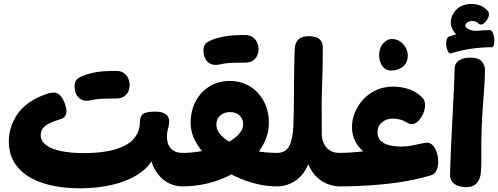

<svg xmlns="http://www.w3.org/2000/svg" viewBox="-20 -964 2577 993"><path d="M393.2 9.8Q281.9 9.8 198.9 -18.1Q115.9 -45.9 70.7 -100.1Q25.6 -154.3 25.6 -233.1Q25.6 -307.8 69.4 -372.4Q113.2 -437 206 -472.6Q221.4 -478.9 234.3 -482.2Q247.2 -485.4 258.1 -485.4Q279.2 -485.4 293.8 -467.4Q308.4 -449.3 316.1 -426.3Q323.7 -403.3 323.7 -387.9Q323.7 -374 316.4 -363Q309.1 -352 290.9 -347Q235.8 -330.4 213.2 -312.3Q190.6 -294.1 190.6 -264.7Q190.6 -235.3 217.2 -214.6Q243.8 -193.9 293.7 -183.1Q343.7 -172.2 414.3 -172.2Q480.4 -172.2 533 -181.5Q585.6 -190.8 623.3 -209.8Q661 -228.9 681.6 -258.9Q702.1 -289 703.4 -329.8Q703.9 -364.9 721.3 -375.8Q738.7 -386.8 786.2 -386.8Q817.3 -386.8 836.3 -373.8Q855.3 -360.9 854.9 -335.7Q854.7 -320 851.8 -309.8Q848.9 -299.7 846.9 -290.1Q840.4 -255.1 846.7 -228.8Q852.9 -202.6 872.7 -187.9Q892.4 -173.3 924.2 -173.3L942.2 -157.3V-13.8L924.2 0Q885.1 0 852.5 -16.8Q819.9 -33.6 797.1 -62.9Q774.2 -92.3 762.8 -129.6Q744.6 -99 710 -73.3Q675.4 -47.7 627.6 -28.9Q579.7 -10.2 520.4 -0.2Q461.1 9.8 393.2 9.8ZM450.7 -445.4Q411.9 -436.9 388.7 -457.6Q365.6 -478.2 365.6 -519.3Q365.6 -548.1 387 -561Q408.4 -573.9 438.4 -582Q477.7 -592.9 516.8 -595.3Q555.9 -597.8 580.9 -597.3Q608.6 -597.1 625.2 -582.8Q641.8 -568.4 647.5 -547.1Q653.2 -525.8 648.3 -504.4Q643.3 -483.1 626.7 -468.9Q610.1 -454.7 582.4 -454.7Q555 -454.7 518.4 -453.7Q481.9 -452.7 450.7 -445.4Z M924 0 906 -10.4V-159L924 -173.3Q970 -173.3 1015.1 -181.2Q1060.1 -189 1100.2 -202.7Q1140.2 -216.3 1171.1 -234.9Q1202 -253.6 1219.8 -275.4Q1237.6 -297.2 1237.6 -320Q1237.6 -340.2 1228.7 -354.7Q1219.9 -369.2 1204.7 -376.8Q1189.4 -384.3 1168.2 -384.3Q1139.2 -384.3 1119.2 -366.7Q1099.1 -349 1099.1 -320Q1099.1 -289.6 1124.5 -263Q1149.9 -236.4 1193.8 -216.3Q1237.7 -196.2 1294.2 -184.8Q1350.7 -173.3 1412.7 -173.3L1430.7 -158.3V-10L1412.7 0Q1350.6 0 1287.3 -18Q1224 -36 1166.4 -67.4Q1108.8 -98.9 1063.6 -140.6Q1018.4 -182.3 992.2 -230.2Q966 -278 966 -328.7Q966 -391.2 992 -440.3Q1018 -489.4 1063.8 -517.4Q1109.7 -545.4 1168.2 -545.4Q1226.8 -545.4 1272.5 -517.3Q1318.2 -489.2 1344.4 -440.1Q1370.7 -391 1370.7 -328.7Q1370.7 -275.4 1346.7 -226.3Q1322.7 -177.2 1280 -136Q1237.3 -94.8 1180.9 -64.1Q1124.4 -33.4 1058.7 -16.7Q992.9 0 924 0ZM1117.2 -630.9Q1078.4 -622.3 1055.3 -643Q1032.1 -663.7 1032.1 -704.8Q1032.1 -733.6 1053.6 -746.4Q1075 -759.3 1105 -767.4Q1144.2 -778.3 1183.3 -780.8Q1222.4 -783.2 1247.4 -782.8Q1275.1 -782.6 1291.7 -768.2Q1308.3 -753.9 1314.1 -732.6Q1319.8 -711.2 1314.8 -689.9Q1309.9 -668.6 1293.3 -654.3Q1276.7 -640.1 1249 -640.1Q1221.6 -640.1 1185 -639.1Q1148.4 -638.1 1117.2 -630.9Z M1413 0 1395 -12.6V-159.1L1413 -173.3Q1458 -173.3 1476.1 -209.1Q1494.2 -244.9 1497.3 -313.9Q1500.3 -383 1500.3 -480.8Q1500.3 -497.4 1500.3 -517.1Q1500.3 -536.8 1500.7 -558.6Q1501.1 -580.4 1501.5 -602.5Q1501.9 -624.6 1502.3 -644.7Q1502.7 -664.9 1503.2 -682.1Q1503.7 -699.3 1504.4 -711Q1506.4 -744.2 1523.8 -760.4Q1541.2 -776.7 1576.3 -776.7Q1615.8 -776.7 1632.7 -761.3Q1649.6 -746 1649.6 -717.1Q1649.6 -660.4 1648.3 -603.7Q1647 -546.9 1645.3 -504.1Q1643.7 -461.3 1643.7 -445.4L1644.1 -267.8Q1644.1 -258.4 1647.5 -242.9Q1650.9 -227.4 1660.9 -211.3Q1670.9 -195.2 1689.1 -184.3Q1707.3 -173.3 1736.2 -173.3L1754.2 -157.3V-13.6L1736.2 0Q1711.3 0 1680.7 -10.1Q1650.1 -20.1 1621.8 -45.1Q1593.4 -70 1574.3 -114.3Q1567.8 -98.9 1559.2 -84.3Q1550.6 -69.7 1539.7 -57.2Q1514.7 -28.9 1481.2 -14.4Q1447.8 0 1413 0Z M1736 0 1718 -21.2V-159.1L1736 -173.3Q1758.8 -173.3 1779.9 -174.4Q1801 -175.6 1821.1 -177.4Q1841.1 -179.2 1858.8 -181.4Q1830.6 -204.3 1815.4 -237.1Q1800.3 -269.8 1800.3 -307.4Q1800.3 -343.9 1815 -380.7Q1829.7 -417.6 1857 -448.1Q1884.3 -478.6 1924.2 -497.3Q1964 -516 2013.8 -516Q2057.2 -516 2098.3 -501.6Q2139.4 -487.1 2165.4 -457.6Q2178.4 -443.9 2178.4 -421.7Q2178.4 -399.4 2168.7 -376.6Q2158.9 -353.7 2143 -337.8Q2127.1 -321.9 2107.6 -321.9Q2098.9 -321.9 2088.4 -327.6Q2054.7 -350.6 2011.1 -350.6Q1978.4 -350.6 1955.4 -331.2Q1932.4 -311.8 1932.4 -278.1Q1932.4 -255.4 1946.1 -239.1Q1959.8 -222.8 1987.6 -214.4Q2015.4 -206.1 2055.7 -206.1Q2083.6 -206.1 2111.2 -211.5Q2138.9 -216.9 2172.1 -224.1Q2181 -226.3 2187.6 -226.3Q2206.3 -226.3 2219.8 -210.8Q2233.2 -195.3 2239.9 -172.2Q2246.7 -149.1 2246.2 -124.6Q2245.7 -100.1 2237.1 -81.7Q2228.4 -63.3 2210.4 -57.8Q2169.7 -45.4 2125 -35.8Q2080.3 -26.1 2032.8 -19.5Q1985.2 -12.9 1935.5 -8.7Q1885.8 -4.4 1835.8 -2.2Q1785.8 0 1736 0ZM2003 -599.1Q1981.2 -599.1 1967.4 -611.4Q1953.7 -623.7 1947.2 -641.9Q1940.8 -660.1 1940.8 -677.8Q1940.8 -716 1961.6 -739.1Q1982.3 -762.2 2005.8 -762.2Q2031.6 -762.2 2050.1 -749.1Q2068.6 -735.9 2078.7 -716.4Q2088.9 -696.9 2088.9 -678.2Q2088.9 -638.8 2063.3 -618.9Q2037.7 -599.1 2003 -599.1Z M2389.1 3.9Q2377.4 3.9 2357.9 -0.3Q2338.3 -4.4 2322.9 -18.9Q2307.6 -33.3 2307.6 -62.4Q2308.3 -100.6 2310.6 -155Q2312.9 -209.4 2315.9 -272.4Q2319 -335.4 2322.3 -397.9Q2325.6 -460.4 2328.1 -514.9Q2330.6 -569.4 2331.2 -606.2Q2331.4 -637.9 2355.2 -652.1Q2379 -666.2 2411.6 -666.2Q2455.3 -666.2 2472.3 -645.6Q2489.3 -624.9 2488.3 -598.6Q2487.1 -550 2484.3 -509.9Q2481.6 -469.8 2478 -423.6Q2474.4 -377.4 2471.7 -311.8Q2468.1 -230.3 2469.4 -172.3Q2470.8 -114.2 2466.4 -68Q2465.7 -54.7 2458.9 -37.8Q2452.2 -21 2436.3 -8.6Q2420.4 3.9 2389.1 3.9ZM2482.4 -759.9Q2422.4 -751.2 2384.6 -762.9Q2346.8 -774.6 2329.1 -798.2Q2311.4 -821.9 2311.4 -848.3Q2311.4 -884 2340 -913.8Q2368.6 -943.6 2418 -943.6Q2443.7 -943.6 2466.3 -934.3Q2489 -925 2503.1 -906.6Q2512 -895.4 2507.1 -879.2Q2502.1 -863 2490.2 -850.1Q2478.2 -837.1 2466.3 -837.1Q2459.6 -837.1 2454.6 -842.6Q2448.6 -849.4 2439.9 -852.4Q2431.3 -855.4 2421.3 -855.4Q2406.9 -855.4 2396.7 -847.9Q2386.4 -840.3 2386.4 -831.4Q2386.4 -818.6 2414.1 -808.8Q2441.8 -799.1 2512 -808.9ZM2313.3 -688.3Q2304 -685.3 2297.3 -697Q2290.7 -708.7 2288.3 -725.5Q2285.9 -742.3 2289.6 -757.4Q2293.2 -772.4 2305.3 -776.2Q2356.7 -792.8 2408.3 -800.1Q2459.9 -807.3 2512 -808.9Q2522.3 -808.9 2528.4 -795.6Q2534.4 -782.3 2536.1 -764.7Q2537.8 -747.1 2534.8 -733.6Q2531.8 -720 2523.4 -720Q2471.3 -719.4 2418.4 -712.2Q2365.4 -704.9 2313.3 -688.3Z"/></svg>

Font: Playpen Sans Arabic
Style: Regular
Weight: 400
Designer: Azza Alameddine, Laura Meseguer, Veronika Burian, José Scaglione
Foundry: TypeTogether
Version: Version 2.000